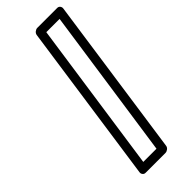

<svg xmlns="http://www.w3.org/2000/svg" viewBox="-305 -858 1024 1024"><g transform="rotate(-45 206.5 -346.5)"><path d="M83 106 212.9 -798.8Q214.4 -809.6 223.6 -816.9Q232.9 -824.2 242.2 -824.2H392.1Q402.8 -824.2 408.7 -816.2Q414.6 -808.1 413.1 -798.8L283.2 106Q281.7 116.7 272.5 123.8Q263.2 130.9 253.9 130.9H104Q93.3 130.9 87.4 123Q81.5 115.2 83 106ZM136.2 81.1H235.8L359.9 -773.9H259.8Z"/></g></svg>

Font: Trueno ExtraBold Outline
Style: Italic
Weight: 800
Width: 6
Designer: Julieta Ulanovsky
Foundry: Julieta Ulanovsky
Version: Version 3.001b | FøM Fix